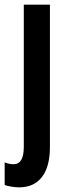

<svg xmlns="http://www.w3.org/2000/svg" viewBox="-42 -563 294 823"><path d="M40 240Q25 240 6.5 237Q-12 234 -22 230V133Q-2 141 16 141Q60 141 60 67V-543H172V68Q172 151 138 195.5Q104 240 40 240Z"/></svg>

Font: Noto Sans Devanagari UI ExtraCondensed SemiBold
Style: Regular
Weight: 600
Width: 2
Designer: Jelle Bosma - Monotype Design Team
Foundry: Monotype Imaging Inc.
Version: Version 2.004; ttfautohint (v1.8.4.7-5d5b)